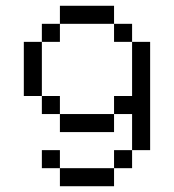

<svg xmlns="http://www.w3.org/2000/svg" viewBox="-20 -645 602 665"><path d="M62.5 -500V-312.5H125V-500ZM125 -62.5H187.5V-125H125ZM125 -250H187.5V-312.5H125ZM125 -500H187.5V-562.5H125ZM187.5 0H375V-62.5H187.5ZM187.5 -187.5H375V-250H187.5ZM187.5 -562.5H375V-625H187.5ZM375 -62.5H437.5V-125H375ZM375 -250H437.5V-125H500V-500H437.5V-312.5H375ZM375 -500H437.5V-562.5H375Z"/></svg>

Font: ChillMoonMono
Style: Regular
Weight: 400
Designer: Warren2060
Foundry: ChillType
Version: Version 1.000;Glyphs 3.1.1 (3135)